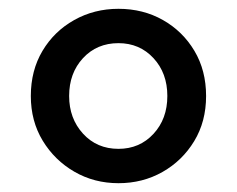

<svg xmlns="http://www.w3.org/2000/svg" viewBox="-20 -775 538 436"><path d="M249 -359Q304 -359 349 -384.5Q394 -410 421 -454.5Q448 -499 448 -557Q448 -615 421.5 -659.5Q395 -704 350 -729.5Q305 -755 249 -755Q194 -755 148.5 -729.5Q103 -704 76.5 -659.5Q50 -615 50 -557Q50 -500 77 -455.5Q104 -411 149 -385Q194 -359 249 -359ZM249 -437Q200 -437 168.5 -471.5Q137 -506 137 -557Q137 -609 168.5 -643Q200 -677 249 -677Q297 -677 328.5 -643Q360 -609 360 -557Q360 -505 328.5 -471Q297 -437 249 -437Z"/></svg>

Font: Plus Jakarta Sans Medium
Style: Regular
Weight: 500
Designer: Gumpita Rahayu
Foundry: Tokotype
Version: Version 2.004; ttfautohint (v1.8.3)